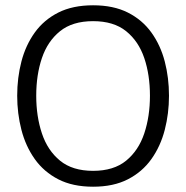

<svg xmlns="http://www.w3.org/2000/svg" viewBox="-20 -696 704 726"><path d="M332 10Q255 10 200.5 -18Q146 -46 111.5 -94.5Q77 -143 61 -205Q45 -267 45 -334Q45 -402 61 -463.5Q77 -525 111.5 -573Q146 -621 200.5 -648.5Q255 -676 332 -676Q409 -676 463.5 -648.5Q518 -621 552.5 -573Q587 -525 603 -463.5Q619 -402 619 -334Q619 -267 603 -205Q587 -143 552.5 -94.5Q518 -46 463.5 -18Q409 10 332 10ZM332 -50Q410 -50 457 -88.5Q504 -127 525.5 -191.5Q547 -256 547 -334Q547 -413 525.5 -476.5Q504 -540 457 -578Q410 -616 332 -616Q254 -616 207 -578Q160 -540 138.5 -476.5Q117 -413 117 -334Q117 -256 138.5 -191.5Q160 -127 207 -88.5Q254 -50 332 -50Z"/></svg>

Font: Epunda Sans Light
Style: Regular
Weight: 300
Designer: Simon Atzbach
Foundry: typofactur
Version: Version 2.204; ttfautohint (v1.8.4.7-5d5b)